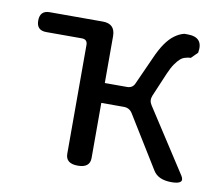

<svg xmlns="http://www.w3.org/2000/svg" viewBox="-61 -566 737 638"><g transform="rotate(10 307.0 -246.5)"><path d="M239 0Q198 0 198 -33V-400Q198 -419 179 -419H59Q26 -419 26 -452Q26 -486 59 -486H238Q280 -486 280 -444V-286H355Q374 -286 381 -303L422 -394Q436 -426 450 -446Q464 -466 479 -477Q495 -489 512 -493H523Q578 -493 568 -439L547 -418Q538 -418 529 -415Q520 -413 512 -406Q504 -399 495 -386Q486 -373 477 -352L443 -272Q436 -255 446 -240L584 -27Q601 0 555 0Q510 0 493 -28L385 -203Q375 -219 356 -219H280V-33Q280 0 239 0Z"/></g></svg>

Font: Swei Gothic CJK TC Regular
Style: Regular
Weight: 400
Version: Version 2.129